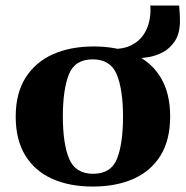

<svg xmlns="http://www.w3.org/2000/svg" viewBox="-20 -664 676 698"><path d="M37.1 -240.2Q37.1 -324.7 72.8 -381.3Q108.4 -438 172.1 -466.6Q235.8 -495.1 320.8 -495.1Q406.2 -495.1 468.5 -466.6Q530.8 -438 564.7 -381.3Q598.6 -324.7 598.6 -240.2Q598.6 -155.8 564 -99.1Q529.3 -42.5 466.1 -14.2Q402.8 14.2 317.4 14.2Q231.9 14.2 169.2 -14.2Q106.4 -42.5 71.8 -99.1Q37.1 -155.8 37.1 -240.2ZM208.5 -240.2Q208.5 -142.1 231.2 -87.2Q253.9 -32.2 318.8 -32.2Q383.8 -32.2 405.5 -87.2Q427.2 -142.1 427.2 -240.2Q427.2 -338.4 404.5 -393.3Q381.8 -448.2 316.9 -448.2Q252 -448.2 230.2 -393.1Q208.5 -337.9 208.5 -240.2ZM384.8 -485.4Q429.7 -485.4 457.8 -499.8Q485.8 -514.2 500.7 -536.1Q515.6 -558.1 521.2 -581.3Q526.9 -604.5 526.9 -622.6Q526.9 -629.4 526.9 -634.8Q526.9 -640.1 525.9 -644H631.3Q632.3 -636.2 633.3 -616.5Q634.3 -596.7 634.3 -589.8Q634.3 -542 615.5 -514.2Q596.7 -486.3 570.1 -473.1Q543.5 -460 519.3 -456.3Q495.1 -452.6 484.4 -452.6Z"/></svg>

Font: Gelasio
Style: Bold
Weight: 700
Designer: Eben Sorkin
Foundry: Eben Sorkin
Version: Version 1.008